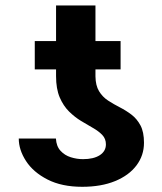

<svg xmlns="http://www.w3.org/2000/svg" viewBox="-20 -680 600 709"><path d="M371.1 -147Q371.1 -167.5 357.9 -181.4Q344.7 -195.3 323.7 -207.3Q302.7 -219.2 279.3 -233.4Q255.9 -247.6 234.9 -268.3Q213.9 -289.1 200.4 -320.6Q187 -352.1 187 -398.9V-659.7H332.5V-397.9Q333 -364.3 345.7 -343.3Q358.4 -322.3 378.9 -308.8Q399.4 -295.4 422.4 -283.7Q445.3 -272 465.6 -256.6Q485.8 -241.2 498.8 -216.8Q511.7 -192.4 511.7 -152.8Q511.7 -106 483.9 -69.1Q456.1 -32.2 404.8 -11.2Q353.5 9.8 283.7 9.8Q208 9.8 155.5 -17.1Q103 -43.9 76.2 -85.2Q49.3 -126.5 49.3 -168.5H186.5Q188 -140.1 203.4 -123.3Q218.8 -106.4 241.2 -99.4Q263.7 -92.3 286.6 -92.3Q325.7 -92.3 348.4 -106.9Q371.1 -121.6 371.1 -147ZM425.3 -528.3V-423.8H108.4V-528.3Z"/></svg>

Font: Inter 24pt
Style: Bold
Weight: 700
Designer: Rasmus Andersson
Foundry: rsms
Version: Version 4.001;git-66647c0bb